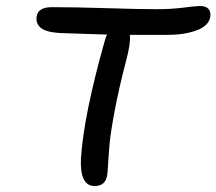

<svg xmlns="http://www.w3.org/2000/svg" viewBox="-20 -628 725 643"><path d="M296.9 -4.9Q247.1 -4.9 251 -96.2Q260.3 -242.2 331.1 -492.2Q335 -506.8 338.9 -512.2Q310.5 -512.7 189 -517.1Q135.7 -519 117.2 -534.2Q98.6 -549.3 103 -574.2Q107.9 -604 154.8 -604Q232.9 -604 338.9 -600.6Q444.8 -597.2 504.9 -597.2Q554.2 -597.2 594.7 -602.5Q635.3 -607.9 649.9 -607.9Q669.9 -607.9 678.5 -597.7Q687 -587.4 684.1 -570.8Q678.7 -541 637.7 -526.1Q596.7 -511.2 541 -511.2H415Q418 -482.4 401.9 -422.9Q378.9 -335 364.7 -260.5Q350.6 -186 347.2 -147.9Q343.8 -109.9 342 -78.9Q340.3 -47.9 338.9 -41Q333 -4.9 296.9 -4.9Z"/></svg>

Font: Shantell Sans Irregular Bouncy
Style: Italic
Weight: 400
Italic angle: -11.31°
Designer: Stephen Nixon, Anya Danilova, Shantell Martin
Foundry: Arrow Type
Version: Version 1.006;[9816181b4]